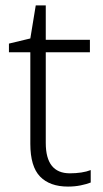

<svg xmlns="http://www.w3.org/2000/svg" viewBox="-20 -679 380 709"><path d="M238 -39Q260 -39 280 -42Q300 -45 315 -51V-5Q300 1 278 5.5Q256 10 231 10Q164 10 128 -27Q92 -64 92 -148V-486H13V-518L92 -537L112 -659H149V-532H312V-486H149V-151Q149 -39 238 -39Z"/></svg>

Font: Noto Sans Tamil Light
Style: Regular
Weight: 300
Designer: Jelle Bosma - Monotype Design Team
Foundry: Monotype Imaging Inc.
Version: Version 2.004; ttfautohint (v1.8.4.7-5d5b)